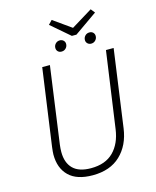

<svg xmlns="http://www.w3.org/2000/svg" viewBox="-137 -1032 920 1135"><g transform="rotate(-15 323.5 -464.5)"><path d="M535 -210Q521 -109 458 -49Q395 11 288 11Q191 11 142.5 -36.5Q94 -84 94 -167Q94 -181 98 -213L164 -684H211L146 -214Q143 -190 143 -170Q143 -104 179 -68Q215 -32 289 -32Q377 -32 426.5 -81.5Q476 -131 488 -217L554 -684H601ZM529 -940 549 -915 409 -817H381L267 -915L290 -939L400 -861ZM268 -773Q268 -788 278.5 -799Q289 -810 305 -810Q318 -810 327 -801.5Q336 -793 336 -780Q336 -765 325.5 -754Q315 -743 299 -743Q285 -743 276.5 -751.5Q268 -760 268 -773ZM449 -773Q449 -788 459.5 -799Q470 -810 486 -810Q500 -810 508.5 -801.5Q517 -793 517 -780Q517 -765 506.5 -754Q496 -743 480 -743Q467 -743 458 -751.5Q449 -760 449 -773Z"/></g></svg>

Font: Fira Sans ExtraLight
Style: Italic
Weight: 275
Italic angle: -8°
Designer: Carrois Corporate & Edenspiekermann AG
Foundry: Carrois Corporate GbR & Edenspiekermann AG
Version: Version 4.203